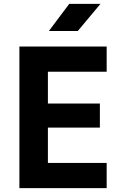

<svg xmlns="http://www.w3.org/2000/svg" viewBox="-20 -970 640 990"><path d="M80 0V-730H530V-600H227V-436H495V-312H227V-130H530V0ZM232 -810 337 -950H498L381 -810Z"/></svg>

Font: Tiny ExtraBold
Style: Regular
Weight: 800
Designer: Philipp Nurullin, Konstantin Bulenkov
Foundry: JetBrains
Version: Version 2.251; ttfautohint (v1.8.4.7-5d5b)